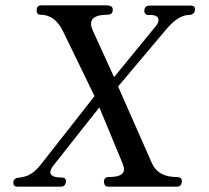

<svg xmlns="http://www.w3.org/2000/svg" viewBox="-20 -697 779 717"><path d="M708 -659Q706 -641 683 -641Q645 -639 603 -590L421 -374L548 -86Q571 -36 639 -36Q650 -36 655 -31.5Q660 -27 659 -17Q657 0 641 0H384Q370 0 368 -17Q368 -36 387 -36Q443 -36 443 -64Q443 -73 438 -86L351 -296L181 -81Q168 -65 168 -54Q168 -34 211 -34Q228 -34 226 -17Q224 0 207 0H45Q28 0 30 -18Q32 -33 54 -34Q74 -37 87 -43Q110 -54 132 -82L333 -338L216 -579Q186 -642 131 -642Q116 -642 117 -661Q118 -677 134 -677H376Q390 -677 396 -672.5Q402 -668 401 -658Q400 -642 381 -642Q320 -642 320 -608Q320 -598 326 -584L406 -409L559 -596Q572 -610 572 -622Q572 -643 534 -641Q527 -640 522.5 -646Q518 -652 519 -659Q521 -676 538 -676H693Q710 -676 708 -659Z"/></svg>

Font: GFS Baskerville
Style: Regular
Weight: 400
Designer: George Matthiopoulos
Foundry: George Matthiopoulos
Version: Version 1.0